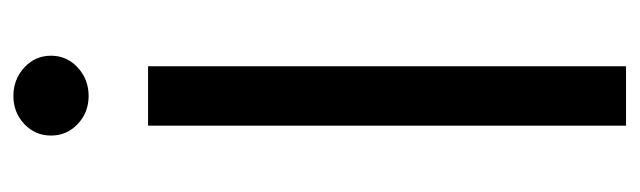

<svg xmlns="http://www.w3.org/2000/svg" viewBox="-351 -595 946 284"><g transform="rotate(-90 122.0 -453.0)"><path d="M166 0H78.1V-707H166ZM63.5 -850.6Q63.5 -874 80.6 -890.1Q97.7 -906.2 122.1 -906.2Q146.5 -906.2 164.1 -890.1Q181.6 -874 181.6 -850.6Q181.6 -827.1 164.1 -811Q146.5 -794.9 122.1 -794.9Q97.7 -794.9 80.6 -811Q63.5 -827.1 63.5 -850.6Z"/></g></svg>

Font: Pretendard Std
Style: Regular
Weight: 400
Designer: Base glyphs from Inter by Rasmus Andersson; Hangeul glyphs from Noto Sans CJK(Source Han Sans) by Jang Soo-young and Kan
Foundry: Kil Hyung-jin
Version: Version 1.309